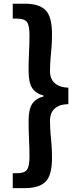

<svg xmlns="http://www.w3.org/2000/svg" viewBox="-20 -823 418 1016"><path d="M47.5 172.5V93.6H70.6Q109.6 93.6 122.8 74.9Q136 56.3 136 7.6Q136 -40.1 133.6 -85.1Q131.3 -130 131.3 -182.4Q131.3 -244.6 150.5 -273.6Q169.7 -302.6 210.8 -312.6V-317.4Q169.7 -328.1 150.5 -357Q131.3 -385.9 131.3 -447.5Q131.3 -501.5 133.6 -546.3Q136 -591.1 136 -638.3Q136 -688 122.8 -706.2Q109.6 -724.4 70.6 -724.4H47.5V-803.4H113.3Q186.5 -803.4 220.8 -769.4Q255.1 -735.5 255.1 -643.9Q255.1 -603.9 252.6 -572.4Q250.1 -540.9 247.3 -510.9Q244.6 -480.8 244.6 -443.9Q244.6 -423.4 253.2 -404.6Q261.9 -385.8 283.2 -373.2Q304.5 -360.6 341.7 -359V-271.9Q304.5 -271.2 283.2 -258.5Q261.9 -245.9 253.2 -227Q244.6 -208.1 244.6 -186.4Q244.6 -150 247.3 -119.9Q250.1 -89.8 252.6 -58.3Q255.1 -26.8 255.1 14.2Q255.1 104.8 220.8 138.6Q186.5 172.5 113.3 172.5Z"/></svg>

Font: Noto Sans TC Thin
Style: Regular
Weight: 100
Designer: Ryoko NISHIZUKA 西塚涼子 (kana, bopomofo & ideographs); Paul D. Hunt (Latin, Greek & Cyrillic); Sandoll Communications 산돌커뮤니
Foundry: Adobe
Version: Version 2.004-H2;hotconv 1.0.118;makeotfexe 2.5.65603